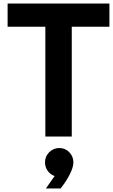

<svg xmlns="http://www.w3.org/2000/svg" viewBox="-20 -770 637 1083"><path d="M597.2 -619.1H384.8V0H235.8V-619.1H22.9V-750H597.2ZM288.1 223.1Q263.2 213.9 248.5 192.9Q233.9 171.9 233.9 146Q233.9 112.3 257.6 88.6Q281.2 64.9 314.9 64.9Q347.7 64.9 370.8 88.6Q394 112.3 394 146Q394 172.9 373.8 213.1Q353.5 253.4 321.8 293H238.8Z"/></svg>

Font: Oakes Grotesk Bold
Style: Regular
Weight: 700
Designer: Samuel Oakes
Foundry: Samuel Oakes
Version: Version 1.000;PS 001.000;hotconv 1.0.88;makeotf.lib2.5.64775